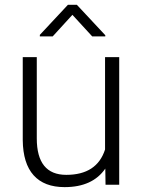

<svg xmlns="http://www.w3.org/2000/svg" viewBox="-20 -765 589 795"><path d="M416 -66.9Q363.3 9.8 247.6 9.8Q163.1 9.8 119.1 -39.3Q75.2 -88.4 74.2 -184.6V-528.3H132.3V-191.9Q132.3 -41 254.4 -41Q381.3 -41 415 -146V-528.3H473.6V0H417ZM416 -619.1V-614.3H361.8L279.8 -703.6L198.2 -614.3H145V-620.6L261.2 -745.1H298.3Z"/></svg>

Font: RobotoInd Light
Style: Regular
Weight: 300
Designer: Google
Version: Version 2.001151; 2014